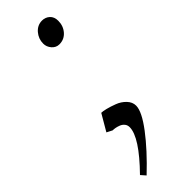

<svg xmlns="http://www.w3.org/2000/svg" viewBox="-219 -477 659 659"><g transform="rotate(-45 111.0 -147.0)"><path d="M25.9 150.9Q117.2 57.6 117.2 9.8Q117.2 -0.5 111.3 -7.6Q105.5 -14.6 96.7 -18.1Q87.9 -21.5 80.8 -22.7Q73.7 -23.9 67.9 -23.9L47.9 -34.2L83 -94.2Q90.3 -94.2 105.2 -90.6Q120.1 -86.9 138.9 -79.8Q157.7 -72.8 171.4 -58.6Q185.1 -44.4 185.1 -26.9Q185.1 1.5 144.8 54.7Q104.5 107.9 41 168ZM109.9 -402.8Q109.9 -426.3 125.2 -444.1Q140.6 -461.9 163.1 -461.9Q179.2 -461.9 190.7 -451.4Q202.1 -440.9 202.1 -421.9Q202.1 -397 186.8 -379.4Q171.4 -361.8 147.9 -361.8Q131.8 -361.8 120.8 -374.5Q109.9 -387.2 109.9 -402.8Z"/></g></svg>

Font: Dehuti Alt
Style: Bold-Italic
Weight: 700
Version: Version 1.2